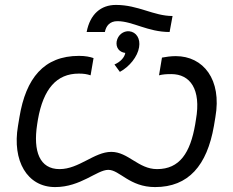

<svg xmlns="http://www.w3.org/2000/svg" viewBox="-20 -754 948 780"><path d="M204 6C308 6 374 -64 420 -64C466 -64 506 6 610 6C746 6 821 -82 849 -242L855 -278C882 -431 806 -526 694 -526C675 -526 653 -523 638 -520L626 -448C641 -452 656 -453 676 -453C752 -453 798 -392 776 -268L773 -249C753 -133 710 -67 618 -67C542 -67 501 -137 432 -137C363 -137 301 -67 222 -67C141 -67 114 -139 131 -249L134 -268C156 -393 210 -455 300 -455C320 -455 333 -453 348 -448L360 -518C346 -523 327 -527 301 -527C158 -527 85 -436 59 -278L53 -242C29 -101 90 6 204 6ZM332 -624H406C411 -649 426 -668 457 -668C519 -668 580 -624 669 -624L681 -689C604 -689 542 -734 451 -734C390 -734 346 -697 332 -624ZM445 -492 467 -462C506 -483 539 -524 545 -562C551 -597 534 -624 505 -627C481 -629 459 -612 454 -586C450 -561 464 -542 489 -539C486 -521 470 -503 445 -492Z"/></svg>

Font: Fixel Display 20240404
Style: Italic
Weight: 400
Italic angle: -10°
Designer: AlfaBravo + MacPaw
Foundry: Kyrylo Tkachov, Marchela Mozhyna, Serhii Makarenko, Maria Weinstein, Zakhar Kryvoshyya
Version: Version 1.211;Glyphs 3.2 (3225)